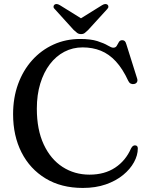

<svg xmlns="http://www.w3.org/2000/svg" viewBox="-20 -908 734 946"><path d="M659 -176.5Q659 -143 640.2 -108.8Q621.5 -74.5 586.5 -45.8Q551.5 -17 501.5 0.5Q451.5 18 388 18Q281.5 18 204.5 -28.8Q127.5 -75.5 86 -157.2Q44.5 -239 44.5 -345.5Q44.5 -426 69 -493.5Q93.5 -561 138.2 -611Q183 -661 243.5 -688.5Q304 -716 375 -716Q427 -716 459.8 -705.5Q492.5 -695 510.8 -684Q529 -673 538 -673Q550 -673 555.2 -682.2Q560.5 -691.5 565.8 -700.8Q571 -710 582.5 -710Q590 -710 594.8 -705.5Q599.5 -701 602.5 -690L656 -520Q659 -510 654.5 -502.8Q650 -495.5 640 -494Q631 -492.5 623.8 -496.2Q616.5 -500 612 -509.5Q584.5 -569 550.8 -605.5Q517 -642 476.5 -658.2Q436 -674.5 387 -674.5Q338.5 -674.5 297.2 -653Q256 -631.5 225.8 -591.8Q195.5 -552 178.5 -496.5Q161.5 -441 161.5 -372.5Q161.5 -269 195.5 -196.2Q229.5 -123.5 288.2 -85.5Q347 -47.5 421 -47.5Q495 -47.5 547 -81.8Q599 -116 625.5 -176.5Q630.5 -186 635.8 -189.2Q641 -192.5 647.5 -191.5Q653.5 -191 656.2 -187Q659 -183 659 -176.5ZM399 -805.5 275 -882.5Q258 -892.5 248.5 -885Q244.5 -882 243.8 -875.8Q243 -869.5 250 -863L343 -760.5Q352.5 -751.5 360.2 -745.8Q368 -740 379.5 -740Q390.5 -740 398 -745.8Q405.5 -751.5 414.5 -760.5L508 -863Q514.5 -869.5 514 -875.8Q513.5 -882 509.5 -885Q499.5 -892.5 483 -882.5L359 -805.5Z"/></svg>

Font: Fraunces 18pt
Style: Regular
Weight: 400
Version: Version 1.000;[b76b70a41]